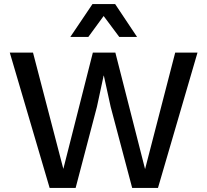

<svg xmlns="http://www.w3.org/2000/svg" viewBox="-20 -917 1012 937"><path d="M648.9 -736.8H562L485.8 -838.9L411.1 -736.8H323.2L431.2 -897H542ZM222.2 0 27.8 -660.2H141.1L289.1 -92.8L433.1 -660.2H543L688 -91.8L835 -660.2H943.8L751 0H625L520 -396L486.8 -547.9H485.8L453.1 -396L349.1 0Z"/></svg>

Font: Work Sans Medium
Style: Regular
Weight: 500
Designer: Wei Huang
Foundry: Wei Huang
Version: Version 2.012